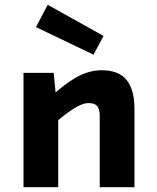

<svg xmlns="http://www.w3.org/2000/svg" viewBox="-20 -781 654 801"><path d="M204 -477 218 -333H223V0H78V-477ZM207 -266 187 -374Q234 -416 270.5 -441Q307 -466 339.5 -477Q372 -488 404 -488Q475 -488 508 -447.5Q541 -407 541 -327V0H396V-300Q396 -326 385.5 -338.5Q375 -351 349 -351Q333 -351 312.5 -341.5Q292 -332 266 -313.5Q240 -295 207 -266ZM412 -631 370 -553 130 -668 179 -761Z"/></svg>

Font: Intel One Mono Light
Style: Regular
Weight: 300
Monospace: yes
Designer: Fred Shallcrass
Foundry: Frere-Jones Type LLC
Version: Version 1.004